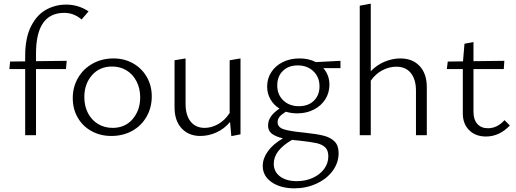

<svg xmlns="http://www.w3.org/2000/svg" viewBox="-20 -736 2807 1045"><path d="M176 -445V-403L343 -405L339 -360H176V0H117V-360H31L35 -401L117 -402V-431Q117 -530 149 -593Q181 -656 231.5 -683.5Q282 -711 340 -711Q407 -711 462 -674L424 -630Q382 -666 330 -666Q176 -666 176 -445Z M376 -202Q376 -263 405 -312.5Q434 -362 484.5 -390Q535 -418 598 -418Q657 -418 704.5 -391Q752 -364 779 -317Q806 -270 806 -212Q806 -150 777.5 -100.5Q749 -51 699 -23.5Q649 4 586 4Q526 4 478 -22.5Q430 -49 403 -96Q376 -143 376 -202ZM743 -206Q743 -255 723 -293.5Q703 -332 668.5 -353Q634 -374 590 -374Q522 -374 480.5 -326.5Q439 -279 439 -208Q439 -158 459 -120Q479 -82 514 -61Q549 -40 593 -40Q661 -40 702 -88Q743 -136 743 -206Z M1289 -418V-5L1239 5L1232 -72Q1200 -34 1157.5 -15Q1115 4 1070 4Q1007 4 968.5 -37.5Q930 -79 930 -152V-408L990 -418V-171Q990 -109 1017.5 -74.5Q1045 -40 1094 -40Q1131 -40 1167.5 -60.5Q1204 -81 1230 -121V-408Z M1833 -365H1740Q1773 -327 1773 -275Q1773 -231 1750.5 -195.5Q1728 -160 1688 -139.5Q1648 -119 1598 -119Q1565 -119 1536 -128Q1514 -115 1502.5 -101.5Q1491 -88 1491 -71Q1491 -44 1522.5 -33Q1554 -22 1637 -14Q1704 -7 1741.5 2.5Q1779 12 1801 34Q1823 56 1823 97Q1823 150 1790.5 194Q1758 238 1702.5 263.5Q1647 289 1582 289Q1507 289 1458.5 255.5Q1410 222 1410 167Q1410 127 1437.5 88Q1465 49 1520 17Q1481 8 1460 -8Q1439 -24 1439 -52Q1439 -80 1454.5 -102Q1470 -124 1501 -145Q1470 -164 1452 -195.5Q1434 -227 1434 -265Q1434 -309 1457 -344Q1480 -379 1520 -398.5Q1560 -418 1610 -418Q1661 -418 1699 -398L1833 -405ZM1719 -266Q1719 -316 1686 -348Q1653 -380 1600 -380Q1550 -380 1519.5 -350Q1489 -320 1489 -271Q1489 -221 1522 -189.5Q1555 -158 1607 -158Q1658 -158 1688.5 -188Q1719 -218 1719 -266ZM1606 29Q1580 27 1570 25Q1470 82 1470 155Q1470 199 1504.5 224.5Q1539 250 1596 250Q1643 250 1682.5 232Q1722 214 1744.5 183Q1767 152 1767 115Q1767 83 1750.5 66.5Q1734 50 1702.5 43Q1671 36 1606 29Z M2303 -261V0H2244V-242Q2244 -304 2216 -338.5Q2188 -373 2137 -373Q2099 -373 2062 -354Q2025 -335 1998 -297V0H1938V-705L1998 -716V-348Q2031 -383 2074 -400.5Q2117 -418 2159 -418Q2225 -418 2264 -376.5Q2303 -335 2303 -261Z M2755 -53Q2698 7 2625 7Q2568 7 2533.5 -27.5Q2499 -62 2499 -118V-360H2412L2417 -401L2500 -402L2508 -498L2557 -507V-403L2725 -405L2722 -360H2557V-128Q2557 -85 2578 -61.5Q2599 -38 2636 -38Q2686 -38 2726 -82Z"/></svg>

Font: Isabella Sans
Style: Regular
Weight: 400
Designer: Original fonts by Christian Thalmann (Catharsis Fonts), Modifications by Cristiano Sobral
Version: Version 0.002;July 12, 2020;FontCreator 13.0.0.2655 64-bit; 